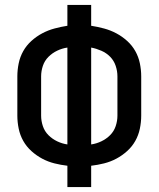

<svg xmlns="http://www.w3.org/2000/svg" viewBox="-20 -755 640 775"><path d="M252 0V-86Q226 -89 200 -95.5Q174 -102 150.5 -114.5Q127 -127 107 -145Q87 -163 74 -186Q61 -209 55.5 -235.5Q50 -262 50 -288V-447Q50 -473 55.5 -499.5Q61 -526 74 -549Q87 -572 107 -590Q127 -608 150.5 -620.5Q174 -633 200 -640Q226 -647 252 -651V-735H348V-651Q374 -647 400 -640Q426 -633 449.5 -620.5Q473 -608 493 -590Q513 -572 526 -549Q539 -526 544.5 -499.5Q550 -473 550 -447V-288Q550 -262 544.5 -235.5Q539 -209 526 -186Q513 -163 493 -145Q473 -127 449.5 -114.5Q426 -102 400 -95.5Q374 -89 348 -86V0ZM252 -172V-563Q231 -560 211 -550.5Q191 -541 175.5 -525.5Q160 -510 153 -489Q146 -468 146 -447V-288Q146 -267 153 -246Q160 -225 175.5 -209.5Q191 -194 211 -184.5Q231 -175 252 -172ZM348 -172Q369 -175 389 -184.5Q409 -194 424.5 -209.5Q440 -225 447 -246Q454 -267 454 -288V-447Q454 -468 447 -489Q440 -510 425 -525.5Q410 -541 389.5 -550Q369 -559 348 -563Z"/></svg>

Font: Zed Mono Medium Extended
Style: Regular
Weight: 500
Width: 7
Monospace: yes
Designer: Belleve Invis
Foundry: Belleve Invis
Version: Version 1.0.0; ttfautohint (v1.8.4)